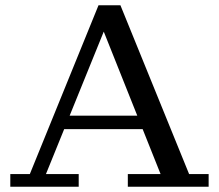

<svg xmlns="http://www.w3.org/2000/svg" viewBox="-20 -707 829 727"><path d="M19 0V-48H93L353 -687H436L696 -48H770V0H464V-48H588L357 -627H389L154 -48H278V0ZM205 -218V-269H541V-218Z"/></svg>

Font: Montagu Slab
Style: Bold
Weight: 700
Designer: Florian Karsten
Foundry: Florian Karsten
Version: Version 1.000